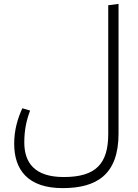

<svg xmlns="http://www.w3.org/2000/svg" viewBox="-20 -770 711 988"><path d="M537 -743V-81C537 72 474 141 308 141C157 141 105 66 105 -37C105 -103 117 -154 135 -201L95 -213C71 -161 53 -101 53 -30C53 104 124 198 302 198C475 198 590 131 590 -83V-750Z"/></svg>

Font: FiraGO Light
Style: Regular
Weight: 300
Designer: bBox Type
Foundry: bBox Type GmbH
Version: Version 1.001;PS 001.001;hotconv 1.0.88;makeotf.lib2.5.64775